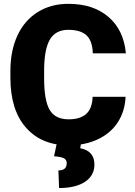

<svg xmlns="http://www.w3.org/2000/svg" viewBox="-20 -741 696 992"><path d="M628.9 -240.7Q625.5 -166.5 588.9 -109.6Q552.2 -52.7 486.1 -21.5Q419.9 9.8 335 9.8Q194.8 9.8 114.3 -81.5Q33.7 -172.9 33.7 -339.4V-374.5Q33.7 -479 70.1 -557.4Q106.4 -635.7 174.8 -678.5Q243.2 -721.2 333 -721.2Q462.4 -721.2 541 -653.1Q619.6 -585 630.4 -465.3H459.5Q457.5 -530.3 426.8 -558.6Q396 -586.9 333 -586.9Q269 -586.9 239.3 -539.1Q209.5 -491.2 208 -386.2V-335.9Q208 -222.2 236.6 -173.3Q265.1 -124.5 335 -124.5Q394 -124.5 425.3 -152.3Q456.5 -180.2 458.5 -240.7ZM399.4 -4.9 394.5 24.9Q467.8 38.6 467.8 109.4Q467.8 166 419.4 198.2Q371.1 230.5 285.2 230.5L281.7 139.6Q324.7 139.6 324.7 102.1Q324.7 83.5 309.3 76.2Q293.9 68.8 259.3 66.4L274.4 -4.9Z"/></svg>

Font: Sadagaat-English
Style: Regular
Weight: 900
Designer: Ahmed alsheikh
Foundry: Ahmed alsheikh Design
Version: Version 2.137;January 17, 2018;FontCreator 11.0.0.2408 64-bi